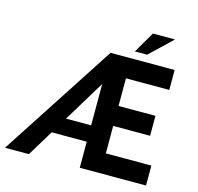

<svg xmlns="http://www.w3.org/2000/svg" viewBox="-126 -1047 1215 1181"><g transform="rotate(15 481.0 -457.0)"><path d="M483 -732H891V-605H615V-429H850V-302H615V-127H905V0H483ZM498 -579Q496 -568 492 -554Q488 -540 487 -540L159 0H7L483 -732ZM261 -270H500V-166H220ZM845 -914 703 -779H625L704 -914Z"/></g></svg>

Font: Reem Kufi Fun SemiBold
Style: Regular
Weight: 600
Designer: Khaled Hosny
Version: Version 1.005